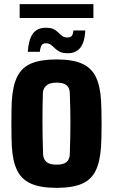

<svg xmlns="http://www.w3.org/2000/svg" viewBox="-20 -897 545 927"><path d="M253 10Q176.5 10 130.5 -10Q84.5 -30 62.8 -74.2Q41 -118.5 37 -191Q36 -210 35.5 -239.2Q35 -268.5 35 -301.2Q35 -334 35.5 -363Q36 -392 37 -410Q41.5 -483.5 63.5 -527.5Q85.5 -571.5 131.2 -590.8Q177 -610 253 -610Q331 -610 376.5 -589.5Q422 -569 443 -525Q464 -481 468 -410Q469 -391 469.8 -361.5Q470.5 -332 470.5 -299.5Q470.5 -267 469.8 -238Q469 -209 468 -191Q463.5 -118.5 442.5 -74.2Q421.5 -30 376 -10Q330.5 10 253 10ZM253 -102Q287.5 -102 302 -115.2Q316.5 -128.5 317 -153Q318.5 -197.5 319.2 -234.2Q320 -271 320 -304.8Q320 -338.5 319.2 -373.2Q318.5 -408 317 -448Q316.5 -472 302 -485Q287.5 -498 253 -498Q219.5 -498 203.8 -484Q188 -470 187 -448Q186 -417.5 185.5 -382.2Q185 -347 185 -309Q185 -271 185.8 -231.8Q186.5 -192.5 188 -153Q189 -128.5 204.2 -115.2Q219.5 -102 253 -102ZM334 -750H392Q388.5 -691.5 367.2 -665.8Q346 -640 307 -640Q283 -640 268.8 -647.2Q254.5 -654.5 244.8 -664Q235 -673.5 225.5 -680.8Q216 -688 201.5 -688Q185.5 -688 180 -677.2Q174.5 -666.5 172 -647H114Q118.5 -707 139 -735Q159.5 -763 201.5 -763Q225.5 -763 239.2 -756Q253 -749 262 -739.5Q271 -730 280.5 -723Q290 -716 305.5 -716Q321 -716 327.2 -724.8Q333.5 -733.5 334 -750ZM75 -877H431V-810H75Z"/></svg>

Font: Big Shoulders Text Thin Black
Style: Regular
Weight: 900
Version: Version 2.002